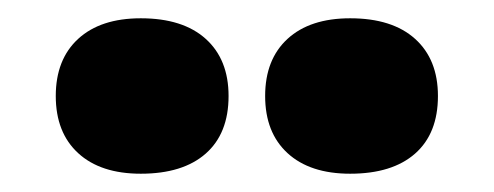

<svg xmlns="http://www.w3.org/2000/svg" viewBox="-20 -736 540 210"><path d="M134 -716Q180 -716 205 -693.5Q230 -671 230 -631Q230 -590 205 -568Q180 -546 134 -546Q90 -546 65.5 -568.5Q41 -591 41 -631Q41 -671 65.5 -693.5Q90 -716 134 -716ZM363 -716Q409 -716 434 -693.5Q459 -671 459 -631Q459 -590 434 -568Q409 -546 363 -546Q319 -546 294.5 -568.5Q270 -591 270 -631Q270 -671 294.5 -693.5Q319 -716 363 -716Z"/></svg>

Font: Elaine Sans ExtraBold
Style: Regular
Weight: 800
Designer: Wei Huang
Foundry: Wei Huang
Version: Version 2.001;December 24, 2019;FontCreator 12.0.0.2547 64-b